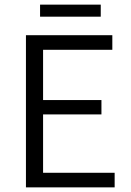

<svg xmlns="http://www.w3.org/2000/svg" viewBox="-20 -809 564 829"><path d="M153 -737V-789H415V-737ZM92 0V-657H465V-594H166V-377H418V-315H166V-63H475V0Z"/></svg>

Font: Assistant
Style: Regular
Weight: 400
Designer: Hebrew By Ben Nathan, Latin by Paul Hunt
Version: Version 2.001;PS 002.001;hotconv 1.0.88;makeotf.lib2.5.64775